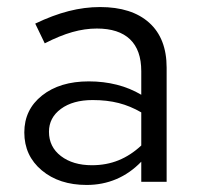

<svg xmlns="http://www.w3.org/2000/svg" viewBox="-20 -516 566 545"><path d="M226 9Q148 9 98.5 -32.5Q49 -74 49 -140Q49 -205 99.5 -245Q150 -285 232 -285Q274 -285 311.5 -275.5Q349 -266 381 -247V-314Q381 -374 349 -404.5Q317 -435 255 -435Q221 -435 185.5 -425Q150 -415 107 -393L80 -449Q130 -473 175 -484.5Q220 -496 264 -496Q354 -496 403.5 -451.5Q453 -407 453 -324V0H381V-57Q349 -24 310 -7.5Q271 9 226 9ZM119 -142Q119 -99 153 -73Q187 -47 241 -47Q282 -47 316.5 -61Q351 -75 381 -103V-197Q350 -215 317 -223.5Q284 -232 243 -232Q187 -232 153 -207Q119 -182 119 -142Z"/></svg>

Font: Red Hat Text
Style: Regular
Weight: 400
Designer: Pentagram / MCKL
Foundry: Pentagram / MCKL
Version: Version 1.005; Red Hat Text